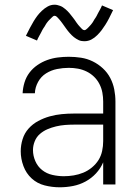

<svg xmlns="http://www.w3.org/2000/svg" viewBox="-20 -783 590 815"><path d="M233 12Q201 12 169.5 4Q138 -4 114.5 -25.5Q91 -47 79.5 -78Q68 -109 68 -141Q68 -167 76 -192.5Q84 -218 101.5 -237.5Q119 -257 142.5 -269.5Q166 -282 191 -289Q216 -296 242 -298.5Q268 -301 294 -301H418V-352Q418 -371 414.5 -390Q411 -409 402 -426.5Q393 -444 379 -457.5Q365 -471 347.5 -479.5Q330 -488 311 -491.5Q292 -495 272 -495Q247 -495 222 -490Q197 -485 175.5 -471.5Q154 -458 141.5 -435Q129 -412 128 -387H76Q77 -410 84 -433Q91 -456 105 -474.5Q119 -493 138.5 -506.5Q158 -520 180 -528Q202 -536 225.5 -539Q249 -542 272 -542Q298 -542 324 -538Q350 -534 373.5 -522.5Q397 -511 416.5 -493Q436 -475 448 -452Q460 -429 465 -403.5Q470 -378 470 -352V0H418V-94Q407 -68 387.5 -47Q368 -26 343 -12.5Q318 1 290 6.5Q262 12 233 12ZM251 -35Q272 -35 293 -38.5Q314 -42 333.5 -50Q353 -58 370 -72Q387 -86 398 -103.5Q409 -121 413.5 -142Q418 -163 418 -184V-254H294Q275 -254 256 -252.5Q237 -251 218 -246.5Q199 -242 181.5 -234.5Q164 -227 149.5 -214.5Q135 -202 127.5 -183.5Q120 -165 120 -146Q120 -122 130 -99Q140 -76 159 -61Q178 -46 202.5 -40.5Q227 -35 251 -35ZM338 -608Q332 -608 326 -609Q320 -610 314.5 -612.5Q309 -615 303.5 -618.5Q298 -622 293.5 -625.5Q289 -629 284.5 -633.5Q280 -638 276 -642.5Q272 -647 268 -652Q264 -657 260.5 -662Q257 -667 253 -672.5Q249 -678 245.5 -683Q242 -688 238 -693Q234 -698 230.5 -702Q227 -706 222 -711Q217 -716 212 -716Q208 -716 205 -713.5Q202 -711 199.5 -708.5Q197 -706 193 -702Q189 -698 187 -696Q185 -694 183.5 -692Q182 -690 180 -687.5Q178 -685 176 -682Q174 -679 172.5 -676Q171 -673 169 -670Q167 -667 164.5 -663.5Q162 -660 160 -656Q158 -652 156 -648Q154 -644 151.5 -639.5Q149 -635 146.5 -630.5Q144 -626 141.5 -621Q139 -616 137 -611L90 -631Q99 -649 107 -664.5Q115 -680 123 -693Q131 -706 138.5 -716Q146 -726 157.5 -737Q169 -748 182.5 -755.5Q196 -763 212 -763Q218 -763 224 -761.5Q230 -760 235.5 -758Q241 -756 246.5 -752.5Q252 -749 256.5 -745Q261 -741 265.5 -737Q270 -733 274 -728Q278 -723 282 -718Q286 -713 289.5 -708.5Q293 -704 297 -698.5Q301 -693 304.5 -687.5Q308 -682 312 -677.5Q316 -673 319.5 -669Q323 -665 328 -660Q333 -655 338 -655Q342 -655 345 -657.5Q348 -660 350.5 -662Q353 -664 357 -668.5Q361 -673 363 -675Q365 -677 366.5 -679Q368 -681 370 -683.5Q372 -686 374 -689Q376 -692 377.5 -695Q379 -698 381 -701Q383 -704 385.5 -707.5Q388 -711 390 -715Q392 -719 394 -723Q396 -727 398.5 -731.5Q401 -736 403.5 -740.5Q406 -745 408.5 -750Q411 -755 413 -760L460 -740Q451 -721 443 -705.5Q435 -690 427 -677.5Q419 -665 411.5 -655Q404 -645 392.5 -633.5Q381 -622 367.5 -615Q354 -608 338 -608Z"/></svg>

Font: Lode Dark Term
Style: Regular
Weight: 400
Monospace: yes
Designer: Belleve Invis
Foundry: Belleve Invis
Version: Version 29.2.0